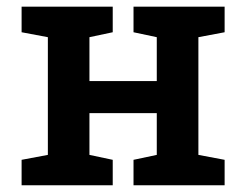

<svg xmlns="http://www.w3.org/2000/svg" viewBox="-20 -548 727 568"><path d="M43.9 0V-75.2L121.6 -89.8V-438L43.9 -452.6V-528.3H313.5V-452.6L244.6 -438V-308.1H443.8V-438L375 -452.6V-528.3H443.8H566.9H644.5V-452.6L566.9 -438V-89.8L644.5 -75.2V0H375V-75.2L443.8 -89.8V-213.4H244.6V-89.8L313.5 -75.2V0Z"/></svg>

Font: Roboto Slab LO Medium
Style: Regular
Weight: 500
Designer: Google
Version: Version 2.000